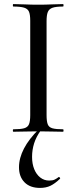

<svg xmlns="http://www.w3.org/2000/svg" viewBox="-20 -645 375 940"><path d="M208 -81Q208 -52 213.5 -37Q219 -22 236.5 -17Q254 -12 289 -12Q291 -12 291 -6Q291 0 289 0Q264 0 233.5 -1Q203 -2 167 -2Q132 -2 101 -1Q70 0 45 0Q43 0 43 -6Q43 -12 45 -12Q80 -12 98 -17Q116 -22 122 -37Q128 -52 128 -81V-544Q128 -573 122 -587.5Q116 -602 98 -607.5Q80 -613 45 -613Q43 -613 43 -619Q43 -625 45 -625Q70 -625 101 -623.5Q132 -622 167 -622Q203 -622 234 -623.5Q265 -625 289 -625Q291 -625 291 -619Q291 -613 289 -613Q254 -613 237 -607Q220 -601 214 -586Q208 -571 208 -542ZM176 275Q127 275 100 247.5Q73 220 73 174Q73 129 97.5 82Q122 35 170 -12L180 -7Q157 25 147 57Q137 89 137 123Q137 157 147.5 183Q158 209 177 224Q196 239 221 239Q238 239 248 234Q258 229 267 222Q269 220 272.5 224Q276 228 274 230Q249 254 227 264.5Q205 275 176 275Z"/></svg>

Font: Cormorant Light Medium
Style: Regular
Weight: 500
Version: Version 4.000